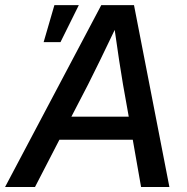

<svg xmlns="http://www.w3.org/2000/svg" viewBox="-55 -748 748 768"><path d="M-34.7 0 350.1 -727.5H481L622.6 0H509.3L476.1 -189H182.6L85 0ZM230.5 -281.2H460L437 -410.2Q429.7 -455.1 421.6 -506.3Q413.6 -557.6 403.8 -628.4Q370.1 -557.6 345 -506.3Q319.8 -455.1 297.4 -410.2ZM119.6 -579.6 162.6 -727.5H260.3L187 -579.6Z"/></svg>

Font: Inter Display Medium
Style: Italic
Weight: 500
Italic angle: -9.39999°
Designer: Rasmus Andersson
Foundry: rsms
Version: Version 4.000;git-a52131595